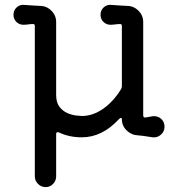

<svg xmlns="http://www.w3.org/2000/svg" viewBox="-20 -537 729 783"><path d="M603 -63Q623 -65 637 -52.5Q651 -40 651 -20Q651 -1 636.5 12Q622 25 603 23Q589 21 573 18.5Q557 16 543 15Q516 14 496.5 -5Q477 -24 477 -51Q477 -56 474 -56Q470 -56 466 -52Q397 23 314 23Q262 23 220 3Q218 2 215 2Q209 2 209 10V182Q209 200 196.5 213Q184 226 166 226Q148 226 135 213Q122 200 122 182V-431Q122 -439 115 -439Q105 -439 95.5 -437.5Q86 -436 75 -436Q59 -436 47 -447.5Q35 -459 35 -477Q35 -495 48 -507Q61 -519 79 -517Q102 -515 115 -514.5Q128 -514 143 -513Q170 -513 189.5 -493.5Q209 -474 209 -447V-150Q209 -119 222.5 -101.5Q236 -84 254.5 -76Q273 -68 290 -66Q307 -64 314 -64Q358 -64 400 -93Q442 -122 474 -174Q477 -180 477 -185V-431Q477 -439 470 -439Q460 -439 450 -437.5Q440 -436 430 -436Q414 -436 402 -447.5Q390 -459 390 -477Q390 -495 403 -507Q416 -519 434 -517Q457 -515 470 -514.5Q483 -514 498 -513Q525 -513 544.5 -493.5Q564 -474 564 -447V-67Q564 -56 574 -58Z"/></svg>

Font: Kiwi Maru Medium
Style: Regular
Weight: 500
Designer: Hiroki-Chan
Version: Version 1.100